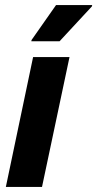

<svg xmlns="http://www.w3.org/2000/svg" viewBox="-20 -734 382 754"><path d="M3 0 110 -510H253L145 0ZM103 -572 104 -577 200 -714H342L341 -709L214 -572Z"/></svg>

Font: Saira SemiCondensed
Style: Bold Italic
Weight: 700
Width: 4
Italic angle: -12°
Designer: Hector Gatti with collaboration of the Omnibus-Type team
Foundry: Omnibus-Type
Version: Version 1.101